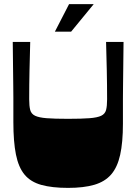

<svg xmlns="http://www.w3.org/2000/svg" viewBox="-20 -904 661 934"><path d="M311 10Q233 10 181 -4.5Q129 -19 99.5 -54.5Q70 -90 57.5 -152.5Q45 -215 45 -310Q45 -349 45 -376Q45 -403 45 -428.5Q45 -454 44.5 -487.5Q44 -521 43.5 -571.5Q43 -622 42 -700H127Q125 -630 123.5 -560.5Q122 -491 122 -421Q122 -388 127 -369Q132 -350 150.5 -341Q169 -332 207 -329Q245 -326 311 -326Q377 -326 415.5 -329Q454 -332 472.5 -341Q491 -350 496 -369Q501 -388 501 -421Q501 -491 499.5 -560.5Q498 -630 496 -700H581Q580 -621 579.5 -569.5Q579 -518 578.5 -484Q578 -450 578 -423.5Q578 -397 578 -369.5Q578 -342 578 -302Q578 -211 564.5 -150.5Q551 -90 520.5 -55Q490 -20 438.5 -5Q387 10 311 10ZM247 -750 316 -884H436L326 -750Z"/></svg>

Font: Ojuju ExtraLight ExtraBold
Style: Regular
Weight: 800
Version: Version 1.000